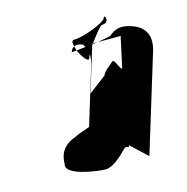

<svg xmlns="http://www.w3.org/2000/svg" viewBox="-90 -847 733 751"><g transform="rotate(-15 276.5 -471.5)"><path d="M98 -244C84 -198 223 -182 248 -182C275 -182 308 -210 339 -242C356 -254 354 -232 360 -250L426 -188L546 -580C568 -652 531 -685 487 -698C450 -710 424 -704 399 -681L346 -671H439L412 -546C402 -546 391 -595 380 -582C369 -570 344 -556 338 -538L267 -484L322 -664C323 -665 324 -667 325 -668H323L324 -671H327C351 -703 372 -732 381 -732C416 -732 399 -776 393 -755C388 -740 300 -704 260 -704C249 -704 249 -693 253 -679C261 -683 273 -683 289 -676C291 -673 292 -669 295 -665L258 -661C270 -632 293 -603 298 -619C299 -623 301 -628 304 -633C305 -620 302 -602 295 -580L228 -360C221 -355 187 -347 165 -335C130 -323 98 -298 98 -244ZM238 -659 258 -661C256 -667 254 -673 253 -679C246 -675 240 -668 238 -659ZM325 -668 346 -671H327C327 -670 325 -669 325 -668Z"/></g></svg>

Font: bitstorm
Style: sucnobl
Weight: 400
Version: Version 0.2